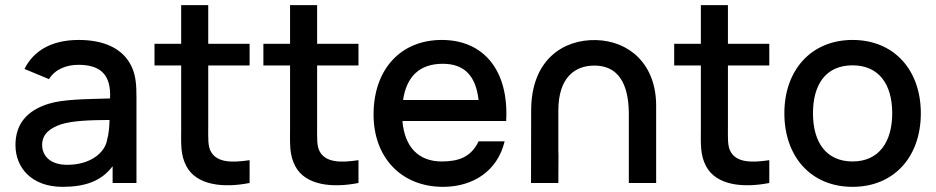

<svg xmlns="http://www.w3.org/2000/svg" viewBox="-20 -710 3633 745"><path d="M75 -442.5 170 -403C194.5 -442 238 -458.5 284.5 -458.5C373 -458.5 411.5 -417 407 -328C306 -325 226 -325 167.5 -307C84 -280.5 40 -228.5 40 -147C40 -59 103 15 222.5 15C308.5 15 372.5 -6 417 -65V0H509.5V-332.5C509.5 -378 507.5 -416.5 490.5 -452C457 -523 382 -555 285.5 -555C179 -555 109.5 -512 75 -442.5ZM143.5 -148C143.5 -190.5 175 -213.5 218 -228C263.5 -241.5 323.5 -244 405 -244.5C404.5 -219.5 402 -189.5 396 -169.5C388.5 -117 330 -70.5 241 -70.5C174 -70.5 143.5 -106 143.5 -148Z M948.5 0V-88.5C878 -78 823 -79.5 799 -120.5C786 -142.5 788 -174 788 -217.5V-456H948.5V-540H788V-690H683V-540H579.5V-456H683V-212.5C683 -153.5 679.5 -110 703 -65.5C742.5 9.5 847 20 948.5 0Z M1371 0V-88.5C1300.5 -78 1245.5 -79.5 1221.5 -120.5C1208.5 -142.5 1210.5 -174 1210.5 -217.5V-456H1371V-540H1210.5V-690H1105.5V-540H1002V-456H1105.5V-212.5C1105.5 -153.5 1102 -110 1125.5 -65.5C1165 9.5 1269.5 20 1371 0Z M1699 15C1815 15 1910.5 -46 1938 -161.5H1837C1807.5 -100 1759 -83.5 1694 -83.5C1603 -83.5 1550 -140.5 1541.5 -240.5H1944C1955 -434 1859 -555 1694 -555C1536 -555 1429.5 -442.5 1429.5 -265.5C1429.5 -98.5 1537.5 15 1699 15ZM1544 -322C1557.5 -413.5 1608.5 -462.5 1698 -462.5C1781 -462.5 1826 -417 1837 -322Z M2420 -265.5V0H2526V-300C2526 -462 2420.5 -551.5 2292.5 -554.5C2166.5 -557.5 2041 -479 2041 -281L2040.5 0H2146.5L2147 -108.5L2146.5 -120.5V-281C2146.5 -409 2210.5 -455.5 2286 -455.5C2400.5 -455.5 2420 -349.5 2420 -265.5Z M2965 0V-88.5C2894.5 -78 2839.5 -79.5 2815.5 -120.5C2802.5 -142.5 2804.5 -174 2804.5 -217.5V-456H2965V-540H2804.5V-690H2699.5V-540H2596V-456H2699.5V-212.5C2699.5 -153.5 2696 -110 2719.5 -65.5C2759 9.5 2863.5 20 2965 0Z M3288 15C3449 15 3553 -101.5 3553 -270.5C3553 -437.5 3450 -555 3288 -555C3129 -555 3023.5 -439.5 3023.5 -270.5C3023.5 -103 3126 15 3288 15ZM3134.5 -270.5C3134.5 -380.5 3183 -456.5 3288 -456.5C3390 -456.5 3442 -383.5 3442 -270.5C3442 -160 3391 -83.5 3288 -83.5C3187 -83.5 3134.5 -156.5 3134.5 -270.5Z"/></svg>

Font: Eudonet SemiBold
Style: Regular
Weight: 600
Designer: Mikhail Sharanda
Foundry: Mikhail Sharanda
Version: Version 4.503;Glyphs 3.1.2 (3151)